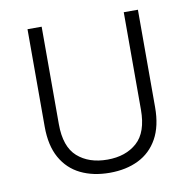

<svg xmlns="http://www.w3.org/2000/svg" viewBox="-73 -691 780 775"><g transform="rotate(-10 317.0 -304.0)"><path d="M89 -617.5H147V-218Q147 -125.5 193.5 -84.2Q240 -43 316 -43Q391 -43 437.2 -84.2Q483.5 -125.5 483.5 -218V-617.5H541.5V-218Q541.5 -140.5 513.2 -89.8Q485 -39 434.2 -14Q383.5 11 316 11Q248.5 11 197.2 -14Q146 -39 117.5 -89.8Q89 -140.5 89 -218Z"/></g></svg>

Font: Karla Light
Style: Regular
Weight: 300
Designer: Jonathan Pinhorn
Version: Version 2.004;gftools[0.9.33]